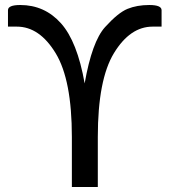

<svg xmlns="http://www.w3.org/2000/svg" viewBox="-20 -743 673 763"><path d="M622.1 -702.6V-637.2H586.4Q497.1 -637.2 432.9 -532Q368.7 -426.8 368.7 -198.7V0H265.6V-198.7Q265.6 -425.3 201.4 -531.2Q137.2 -637.2 46.9 -637.2H11.7V-702.6Q11.7 -723.1 60.5 -723.1Q157.2 -723.1 222.2 -650.6Q287.1 -578.1 316.4 -411.6Q345.7 -578.1 397.5 -635.3Q449.2 -692.4 486.8 -707.8Q524.4 -723.1 573.2 -723.1Q622.1 -723.1 622.1 -702.6Z"/></svg>

Font: Lato-Medium
Style: Regular
Weight: 500
Designer: Lukasz Dziedzic
Foundry: tyPoland Lukasz Dziedzic
Version: Version 2.006; 2014-01-15